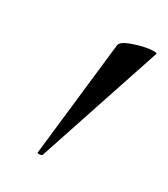

<svg xmlns="http://www.w3.org/2000/svg" viewBox="-100 -692 391 446"><g transform="rotate(30 96.0 -469.5)"><path d="M184 -640Q194 -640 192 -637L81 -303Q80 -300 74 -299.5Q68 -299 68 -301L103 -609Q104 -620 134.5 -630Q165 -640 184 -640Z"/></g></svg>

Font: Cormorant Garamond Medium
Style: Italic
Weight: 500
Italic angle: -10°
Designer: Christian Thalmann (Catharsis Fonts)
Foundry: Catharsis Fonts
Version: Version 4.000